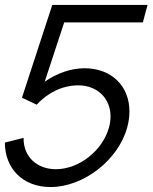

<svg xmlns="http://www.w3.org/2000/svg" viewBox="-20 -740 618 775"><path d="M321 -464.5C267 -464.5 209.2 -444.5 160.4 -410L239.1 -649.5H556.6L575.5 -720H191L68.6 -345.5L128.1 -317.5C169.7 -362.5 228 -395.5 296 -395.5C372.5 -395.5 426.2 -343.2 426.2 -270C426.2 -256.2 424.3 -241.6 420.2 -226.5C395.6 -134.5 301.3 -57 205.3 -57C132.2 -57 75.2 -104.3 75.2 -180.7C75.2 -181.6 75.2 -182.6 75.2 -183.5L-0.4 -164.5C0 -59.5 72 15 184 15C317.5 15 458.4 -94.5 493.7 -226.5C499.7 -248.7 502.5 -270 502.5 -290.3C502.5 -391.6 431.4 -464.5 321 -464.5Z"/></svg>

Font: Manrope
Style: RegularItalic
Weight: 400
Italic angle: -15°
Designer: Mikhail Sharanda
Foundry: Mikhail Sharanda
Version: Version 4.502;hotconv 1.0.109;makeotfexe 2.5.65596